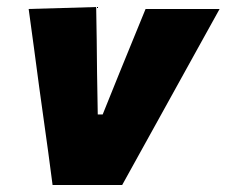

<svg xmlns="http://www.w3.org/2000/svg" viewBox="-20 -526 644 546"><path d="M129.5 0Q123 -47 117 -94.5Q110.5 -141.5 104 -188L91.5 -278Q84 -333.5 76.5 -390.5Q68.5 -447.5 61.5 -500.5L253.5 -506Q254.5 -460 255 -414.2Q255.5 -368.5 256 -318.5L258 -200.5H272L320 -319.5Q339.5 -366.5 358 -412.5Q376.5 -458.5 394 -500.5H604.5Q574 -445.5 543 -389.5Q511.5 -333 480.5 -276.5L431 -187Q405.5 -141 379.5 -94Q353.5 -47 327.5 0Z"/></svg>

Font: Heraclito ExtraBold
Style: Italic
Weight: 800
Italic angle: -12°
Designer: Kostas Bartsokas (font) & Cristiano Sobral (main changes)
Foundry: Kostas Bartsokas (font) & Cristiano Sobral (main changes)
Version: Version 1.00;July 8, 2020;FontCreator 13.0.0.2655 64-bit